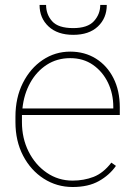

<svg xmlns="http://www.w3.org/2000/svg" viewBox="-20 -747 544 777"><path d="M273.9 9.8Q210 9.8 157.2 -23.9Q104.5 -57.6 73.5 -116.9Q42.5 -176.3 42.5 -252.9V-274.4Q42.5 -351.6 72.5 -411.1Q102.5 -470.7 152.8 -504.4Q203.1 -538.1 264.2 -538.1Q322.8 -538.1 368.2 -509.8Q413.6 -481.4 439.2 -430.7Q464.8 -379.9 464.8 -312.5V-281.7H68.8Q68.8 -278.3 68.8 -274.4V-252.9Q68.8 -187 95.9 -133.3Q123 -79.6 169.4 -47.9Q215.8 -16.1 273.9 -16.1Q319.3 -16.1 358.6 -31.2Q397.9 -46.4 430.7 -88.9L449.2 -75.7Q422.9 -38.1 380.1 -14.2Q337.4 9.8 273.9 9.8ZM264.2 -511.7Q210.9 -511.7 169.4 -484.9Q127.9 -458 102.3 -411.9Q76.7 -365.7 70.8 -308.1H438.5V-314.5Q438.5 -367.7 417 -412.4Q395.5 -457 356.4 -484.4Q317.4 -511.7 264.2 -511.7ZM385.7 -727.1H412.1Q412.1 -673.8 376.2 -639.9Q340.3 -606 276.4 -606Q212.9 -606 176.5 -639.9Q140.1 -673.8 140.1 -727.1H166.5Q166.5 -688.5 191.2 -660.9Q215.8 -633.3 276.4 -633.3Q334.5 -633.3 360.1 -661.4Q385.7 -689.5 385.7 -727.1Z"/></svg>

Font: Vazirmatn RD FD Thin
Style: Regular
Weight: 100
Designer: Saber Rastikerdar
Foundry: Saber Rastikerdar
Version: Version 33.003